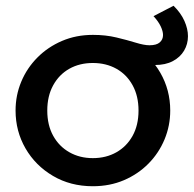

<svg xmlns="http://www.w3.org/2000/svg" viewBox="-20 -631 672 666"><path d="M302 15Q224.5 15 163.8 -20.8Q103 -56.5 68.5 -116.2Q34 -176 34 -247.5Q34 -300.5 53.8 -347.8Q73.5 -395 109.8 -431.5Q146 -468 195 -489Q244 -510 302 -510Q380 -510 440.8 -474.2Q501.5 -438.5 536 -378.8Q570.5 -319 570.5 -247.5Q570.5 -195 550.8 -147.5Q531 -100 495 -63.5Q459 -27 410 -6Q361 15 302 15ZM302 -82.5Q348 -82.5 383.8 -102.8Q419.5 -123 440 -160Q460.5 -197 460.5 -247.5Q460.5 -298 440 -335.2Q419.5 -372.5 383.8 -392.5Q348 -412.5 302 -412.5Q256 -412.5 220.5 -392.5Q185 -372.5 164.5 -335.2Q144 -298 144 -247.5Q144 -197 164.5 -160Q185 -123 220.8 -102.8Q256.5 -82.5 302 -82.5ZM517.5 -405.5Q496 -405.5 471.5 -412.2Q447 -419 419.8 -427.8Q392.5 -436.5 363.5 -443Q334.5 -449.5 303.5 -449.5L303 -510Q346.5 -510 384 -501Q421.5 -492 450.8 -483Q480 -474 498.5 -474Q523 -474 534.2 -484Q545.5 -494 545.5 -509.5Q545.5 -522.5 537.5 -539.5Q529.5 -556.5 512.5 -575L582 -611Q607.5 -586 619.8 -558.2Q632 -530.5 632 -505.5Q632 -478 618.5 -455.2Q605 -432.5 579.5 -419Q554 -405.5 517.5 -405.5Z"/></svg>

Font: Geologica EX
Style: Regular
Weight: 400
Designer: Sindre Bremnes, Frode Helland
Foundry: Monokrom Skriftforlag AS
Version: Version 1.010;gftools[0.9.28]